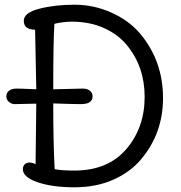

<svg xmlns="http://www.w3.org/2000/svg" viewBox="-20 -780 768 815"><path d="M134 -401 129 -654Q81 -654 81 -692Q81 -726 147 -743Q213 -760 296 -760Q379 -760 454 -726Q529 -692 576 -636Q672 -520 672 -364Q672 -214 579 -104Q534 -50 461.5 -17.5Q389 15 295.5 15Q202 15 139.5 -6.5Q77 -28 77 -62Q77 -74 84.5 -82Q92 -90 105 -90Q118 -90 131 -83L134 -340Q54 -338 42 -338Q30 -338 18.5 -347Q7 -356 7 -371Q7 -386 18.5 -395Q30 -404 50.5 -404Q71 -404 134 -401ZM206 -341Q206 -172 212 -62Q240 -56 296 -56Q438 -56 516 -147Q594 -238 594 -369Q594 -497 518 -589Q481 -634 421 -661Q361 -688 286 -688Q249 -688 211 -679Q206 -609 206 -401Q206 -401 332 -404Q350 -404 361.5 -395Q373 -386 373 -371Q373 -356 361.5 -347Q350 -338 321.5 -338Q293 -338 206 -341Z"/></svg>

Font: Delius
Style: Regular
Weight: 400
Designer: Natalia Raices
Foundry: Natalia Raices
Version: Version 1.001